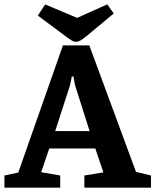

<svg xmlns="http://www.w3.org/2000/svg" viewBox="-29 -864 715 884"><path d="M-8.6 0V-56L55.1 -69.5L260.8 -655.1H382.2L597.1 -72.7L666.2 -56V0H359.4V-56L446.9 -70.3L409.9 -180.3H197.7L160.6 -71.1L248.3 -56V0ZM225.2 -260.5H383.6L317 -470.2L309 -511.8H301.6L293 -470.2ZM320.1 -671.6Q310.5 -671.6 297.4 -679.9Q284.3 -688.2 268.4 -700.6L145.2 -792.2L179 -843.6L326.3 -781.7L465 -844L494.5 -801.9L374.8 -702.2Q358.4 -688.9 345.6 -680.2Q332.9 -671.6 320.1 -671.6Z"/></svg>

Font: Faustina Light
Style: Regular
Weight: 300
Designer: Alfonso Garcia
Foundry: http://www.omnibus-type.com
Version: Version 1.200